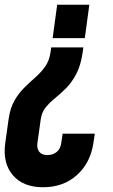

<svg xmlns="http://www.w3.org/2000/svg" viewBox="-30 -570 476 806"><path d="M345 -550 326 -410H191L210 -550ZM320 -371 317 -350Q309 -295 290.2 -259.5Q271.5 -224 247.8 -200.2Q224 -176.5 201 -157.8Q178 -139 161.5 -118.8Q145 -98.5 141 -69L127 31Q124 53.5 134.8 67.2Q145.5 81 169.5 81Q191.5 81 207.5 68.2Q223.5 55.5 227 31L233 -9H368L362 31Q349.5 114 292.8 165Q236 216 151 216Q66.5 216 23.5 165Q-19.5 114 -8 31L6 -69Q12.5 -116.5 30.8 -148Q49 -179.5 72.5 -202.5Q96 -225.5 119.2 -246Q142.5 -266.5 159.8 -290.8Q177 -315 182 -350L185 -371Z"/></svg>

Font: Mohave
Style: Bold Italic
Weight: 700
Italic angle: -8°
Designer: Gumpita Rahayu
Foundry: Tokotype
Version: Version 2.003; ttfautohint (v1.8.3)